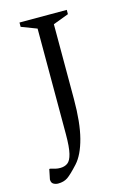

<svg xmlns="http://www.w3.org/2000/svg" viewBox="-110 -616 560 820"><g transform="rotate(-15 170.0 -206.5)"><path d="M43 147Q32 147 22.5 141.5Q13 136 13 121Q13 120 15.5 109Q18 98 22 77H27Q41 81 49.5 83Q58 85 69 85Q88 85 101.5 75.5Q115 66 122 37Q129 8 129 -48V-515L61 -541V-560H270V-541L201 -515V-184Q201 -80 183.5 -13Q166 54 135 88Q102 124 85 135.5Q68 147 43 147Z"/></g></svg>

Font: Spectral SC Light
Style: Regular
Weight: 300
Designer: Jean-Baptiste Levee
Foundry: Production Type
Version: Version 2.001